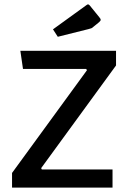

<svg xmlns="http://www.w3.org/2000/svg" viewBox="-20 -857 585 877"><path d="M35 0V-67L377 -536L374 -542H85L73 -625H510V-558L168 -89L171 -83H494V0ZM244 -689 222 -723 374 -833Q379 -837 382 -837Q386 -837 390 -832L433 -779Q440 -771 440 -767Q440 -762 433 -756L406 -734Q402 -730 397.5 -728Q393 -726 384 -724Z"/></svg>

Font: Changa
Style: Regular
Weight: 400
Designer: Eduardo Rodriguez Tunni
Foundry: Eduardo Rodriguez Tunni
Version: Version 3.003